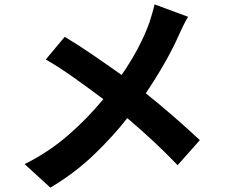

<svg xmlns="http://www.w3.org/2000/svg" viewBox="-20 -809 1040 881"><path d="M689 -789 843 -732Q832 -714 821 -691.5Q810 -669 802 -651Q749 -530 649 -381Q714 -329 781 -270.5Q848 -212 897 -166L795 -51Q693 -158 564 -267Q502 -187 413 -101Q324 -15 211 52L93 -56Q202 -110 291.5 -187.5Q381 -265 454 -354Q392 -401 320 -452Q248 -503 190 -536L277 -640Q330 -609 401 -560.5Q472 -512 538 -465Q623 -588 665 -704Q665 -705 666 -707Q672 -726 678.5 -748Q685 -770 689 -789Z"/></svg>

Font: Source Han Sans CN Bold
Style: Bold
Weight: 700
Designer: Ryoko NISHIZUKA 西塚涼子 (kana & ideographs); Paul D. Hunt (Latin, Greek & Cyrillic); Wenlong ZHANG 张文龙 (bopomofo); Sandoll 
Foundry: Adobe Systems Incorporated
Version: Version 1.00;May 30, 2023;FontCreator 11.5.0.2422 32-bit